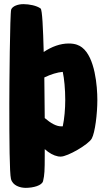

<svg xmlns="http://www.w3.org/2000/svg" viewBox="-20 -741 510 927"><path d="M376 -512C363 -522 344 -531 312 -531C271 -531 230 -516 191 -490C188 -605 184 -694 176 -700C157 -714 121 -721 93 -721C66 -721 40 -711 34 -695C28 -679 25 -321 25 -239C25 -60 26 95 33 123C41 155 77 166 104 166C140 166 183 155 188 133C195 103 196 84 196 9V-21C217 -2 239 10 260 14C264 15 268 15 274 15C306 15 407 -43 423 -72C439 -101 450 -192 450 -258C450 -324 439 -464 376 -512ZM194 -367C225 -382 257 -392 283 -394C290 -362 295 -311 295 -258C295 -216 291 -168 283 -131H275C252 -131 225 -146 196 -171C195 -233 195 -301 194 -367Z"/></svg>

Font: Manosque
Style: Regular
Weight: 400
Designer: Ariel Martín Pérez
Foundry: Ariel Martín Pérez
Version: Version 1.005;hotconv 1.0.109;makeotfexe 2.5.65596